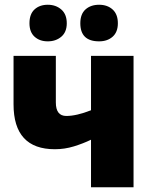

<svg xmlns="http://www.w3.org/2000/svg" viewBox="-20 -788 640 808"><path d="M397 -614Q432 -614 454 -633.5Q476 -653 476 -690Q476 -728 454 -748Q432 -768 397 -768Q362 -768 340 -748.5Q318 -729 318 -690Q318 -614 397 -614ZM181 -614Q215 -614 238 -633.5Q261 -653 261 -690Q261 -728 238 -748Q215 -768 181 -768Q147 -768 125.5 -748.5Q104 -729 104 -690Q104 -653 125.5 -633.5Q147 -614 181 -614ZM37 -553V-349Q37 -160 211 -160Q252 -160 291 -172Q330 -184 363 -200V0H542V-553H363V-324Q302 -300 259 -300Q215 -300 215 -357V-553Z"/></svg>

Font: Noto Sans UI SemiCondensed Black
Style: Regular
Weight: 900
Width: 4
Designer: Monotype Design Team
Foundry: Monotype Imaging Inc.
Version: 1.001